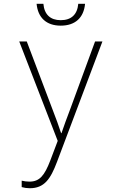

<svg xmlns="http://www.w3.org/2000/svg" viewBox="-20 -750 640 1018"><path d="M302 -614C378 -614 424 -655 431 -730H395C390 -673 358 -643 302 -643C247 -643 215 -673 210 -730H174C181 -656 226 -614 302 -614ZM138 248C215 248 248 199 282 109L523 -530H484L354 -176C332 -117 320 -86 306 -44H304C290 -86 279 -117 258 -171L122 -530H82L286 -3L247 100C216 181 190 213 136 213C122 213 108 211 95 208V242C109 246 123 248 138 248Z"/></svg>

Font: Noto Sans Mono ExtraLight
Style: Regular
Weight: 200
Designer: Monotype Design Team
Foundry: Monotype Imaging Inc.
Version: Version 2.014